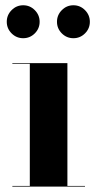

<svg xmlns="http://www.w3.org/2000/svg" viewBox="-20 -695 355 715"><path d="M192.2 -613.9Q192.2 -639.1 210.2 -657.2Q228.2 -675.4 253.4 -675.4Q278.6 -675.4 296.6 -657.2Q314.6 -639.1 314.6 -613.9Q314.6 -588.7 296.6 -570.7Q278.6 -552.7 253.4 -552.7Q228.2 -552.7 210.2 -570.7Q192.2 -588.7 192.2 -613.9ZM5.2 -613.9Q5.2 -639.1 23.2 -657.2Q41.2 -675.4 66.4 -675.4Q91.6 -675.4 109.6 -657.2Q127.6 -639.1 127.6 -613.9Q127.6 -588.7 109.6 -570.7Q91.6 -552.7 66.4 -552.7Q41.2 -552.7 23.2 -570.7Q5.2 -588.7 5.2 -613.9ZM26 -2.5H91V-457.5H26V-460H231V-2.5H296.5V0H26Z"/></svg>

Font: Bodoni* 72pt
Style: Bold
Weight: 700
Version: Version 2.3